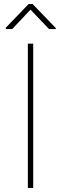

<svg xmlns="http://www.w3.org/2000/svg" viewBox="-20 -926 301 946"><path d="M143.6 0H117.2V-710.9H143.6ZM254.9 -787.6V-782.7H221.7L130.4 -878.4L40 -782.7H8.8V-789.6L121.1 -906.2H140.6Z"/></svg>

Font: Heebo Thin
Style: Regular
Weight: 250
Designer: Oded Ezer
Foundry: Ezer Type House
Version: Version 3.100